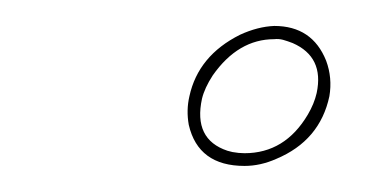

<svg xmlns="http://www.w3.org/2000/svg" viewBox="-20 -332 290 148"><path d="M168.5 -204.1Q132.8 -204.1 125.5 -235.8Q123.5 -247.1 126 -257.8Q132.8 -289.1 165 -305.2Q178.7 -311.5 191.4 -312Q220.7 -312 231.4 -285.2Q236.3 -272 233.9 -257.8Q226.6 -223.6 192.9 -209.5Q180.7 -204.1 168.5 -204.1ZM168.5 -213.9Q199.7 -213.9 217.3 -243.7Q222.2 -252 224.1 -260.3Q230 -288.1 205.6 -298.8Q201.7 -300.3 198.2 -301.3Q194.8 -302.2 191.4 -301.8Q163.6 -301.8 144 -273.9Q137.7 -264.2 135.7 -255.9Q128.9 -224.6 155.3 -215.8Q157.7 -215.3 159.2 -214.8Q164.1 -213.9 168.5 -213.9Z"/></svg>

Font: Linux Biolinum Outline O
Style: Italic
Weight: 400
Italic angle: -12°
Designer: Philipp H. Poll
Foundry: Philipp H. Poll
Version: Version 0.6.2